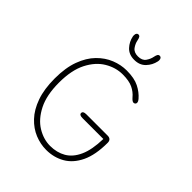

<svg xmlns="http://www.w3.org/2000/svg" viewBox="-229 -940 1078 1078"><g transform="rotate(45 309.5 -401.5)"><path d="M326 10.5Q280.5 10.5 236.2 -7.5Q192 -25.5 155.8 -63.8Q119.5 -102 98 -162.5Q76.5 -223 76.5 -307.5Q76.5 -392.5 98.8 -452.8Q121 -513 158.2 -551Q195.5 -589 240.5 -607Q285.5 -625 331 -625Q392 -625 429 -606.2Q466 -587.5 490 -559.5Q495.5 -553 498 -547.8Q500.5 -542.5 500.5 -537.5Q500.5 -531 495.8 -527.2Q491 -523.5 486 -523.5Q480.5 -523.5 474.2 -528Q468 -532.5 461 -540.5Q441 -565 411.2 -579.2Q381.5 -593.5 331 -593.5Q276 -593.5 225.2 -563.2Q174.5 -533 142.2 -469.8Q110 -406.5 110 -307.5Q110 -208.5 142.2 -145Q174.5 -81.5 224 -51.2Q273.5 -21 326 -21Q379 -21 419.8 -44.5Q460.5 -68 484.2 -120.5Q508 -173 510 -260H345Q331 -260 324.8 -263.8Q318.5 -267.5 318.5 -275Q318.5 -282.5 324.8 -286.5Q331 -290.5 345 -290.5H514Q528 -290.5 535.2 -283.2Q542.5 -276 542.5 -262Q542.5 -166.5 513.8 -106.2Q485 -46 436 -17.8Q387 10.5 326 10.5ZM404 -814.5Q411 -814.5 415.2 -809.2Q419.5 -804 419.5 -794Q419.5 -792 419.2 -789.5Q419 -787 418.5 -784.5Q411 -749 385.8 -722.8Q360.5 -696.5 318.5 -696.5Q276 -696.5 251.5 -722.8Q227 -749 220 -784.5Q219.5 -787 219.5 -789.5Q219.5 -792 219.5 -794Q219.5 -804 223.8 -809.2Q228 -814.5 234.5 -814.5Q243 -814.5 247.2 -807.8Q251.5 -801 254 -788Q258 -765.5 272.8 -745.2Q287.5 -725 319.5 -725Q352 -725 366.2 -745.2Q380.5 -765.5 384.5 -787.5Q387 -800.5 391.2 -807.5Q395.5 -814.5 404 -814.5Z"/></g></svg>

Font: Sono Monospace ExtraLight
Style: Regular
Weight: 250
Version: Version 2.112